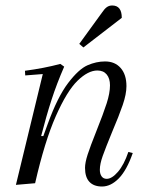

<svg xmlns="http://www.w3.org/2000/svg" viewBox="-20 -668 559 700"><path d="M369 -16Q388 -16 410 -41.5Q432 -67 448 -114L464 -110Q442 -47 413 -17.5Q384 12 352 12Q322 12 306 -5Q290 -22 290 -56Q290 -75 299.5 -104.5Q309 -134 331 -189Q357 -254 369 -291.5Q381 -329 381 -357Q381 -382 369 -396.5Q357 -411 335 -411Q301 -411 262.5 -373.5Q224 -336 183.5 -244.5Q143 -153 108 0L38 6L136 -398L72 -393L71 -410Q140 -419 200 -435L214 -425Q187 -363 168 -304.5Q149 -246 130 -172H138L154 -216Q190 -315 228.5 -365.5Q267 -416 299 -430Q331 -444 363 -444Q399 -444 420 -420Q441 -396 441 -354Q441 -325 427.5 -285.5Q414 -246 388 -185Q365 -129 354.5 -99.5Q344 -70 344 -49Q344 -34 350.5 -25Q357 -16 369 -16ZM389 -648Q424 -648 424 -603L284 -495L269 -508L351 -621Q361 -636 369.5 -642Q378 -648 389 -648Z"/></svg>

Font: Arapey
Style: Italic
Weight: 400
Italic angle: -12°
Designer: Eduardo Rodriguez Tunni
Foundry: Eduardo Rodriguez Tunni
Version: Version 3.000